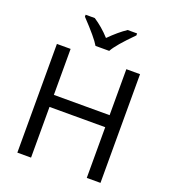

<svg xmlns="http://www.w3.org/2000/svg" viewBox="-165 -1064 1052 1185"><g transform="rotate(20 360.5 -472.0)"><path d="M315 -784Q290 -828 192 -931V-944H252Q309 -907 359 -852Q418 -911 468 -944H530V-931Q430 -831 405 -784ZM633 0H543V-333H177V0H87V-714H177V-412H543V-714H633Z"/></g></svg>

Font: Advent Sans Logo
Style: Regular
Weight: 400
Designer: Types & Symbols
Foundry: Types & Symbols
Version: Version 1.002